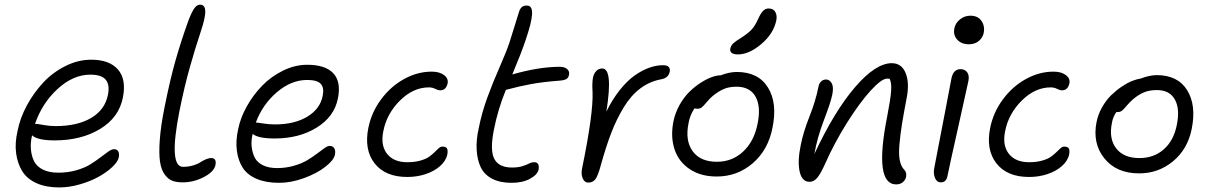

<svg xmlns="http://www.w3.org/2000/svg" viewBox="-20 -780 5254 833"><path d="M236.8 33.2Q179.2 33.2 138.2 14.6Q97.2 -3.9 76.7 -36.9Q56.2 -69.8 50 -114.5Q43.9 -159.2 56.2 -211.9Q66.9 -267.6 96.4 -322.3Q126 -377 167.2 -421.4Q208.5 -465.8 263.7 -493.4Q318.8 -521 376 -521Q454.6 -521 491.7 -478.5Q528.8 -436 513.2 -356.9Q496.1 -270 414.3 -220.5Q332.5 -170.9 216.8 -170.9Q142.6 -170.9 119.1 -192.9Q111.3 -159.7 114.3 -130.1Q117.2 -100.6 128.9 -78.6Q140.6 -56.6 167.2 -43.7Q193.8 -30.8 232.9 -30.8Q274.4 -30.8 311 -41.3Q347.7 -51.8 371.8 -66.9Q396 -82 415.3 -96.9Q434.6 -111.8 449.7 -122.3Q464.8 -132.8 475.1 -132.8Q487.3 -132.8 492.9 -123.3Q498.5 -113.8 495.1 -96.2Q490.7 -77.6 466.6 -54.9Q442.4 -32.2 407.2 -12.7Q372.1 6.8 325.9 20Q279.8 33.2 236.8 33.2ZM139.2 -242.2Q144.5 -242.2 170.4 -237.5Q196.3 -232.9 220.2 -232.9Q316.4 -232.9 376 -268.6Q435.5 -304.2 448.2 -368.2Q457 -411.6 439 -433.8Q420.9 -456.1 372.1 -456.1Q297.4 -456.1 230 -394.3Q162.6 -332.5 131.8 -242.2Z M772.9 11.2Q746.6 11.2 728 4.4Q709.5 -2.4 694.3 -23.2Q679.2 -43.9 674.1 -79.3Q668.9 -114.7 673.3 -174.6Q677.7 -234.4 694.3 -316.9Q718.3 -436.5 741.5 -517.8Q764.6 -599.1 797.4 -690.9Q812.5 -729.5 823.5 -744.6Q834.5 -759.8 848.1 -759.8Q879.4 -759.8 867.2 -701.2Q862.3 -675.3 845.2 -624.8Q828.1 -574.2 804 -489.3Q779.8 -404.3 758.3 -296.9Q710.9 -56.2 773.9 -56.2Q797.4 -56.2 817.1 -62Q836.9 -67.9 847.9 -75.2Q858.9 -82.5 872.1 -88.4Q885.3 -94.2 897 -94.2Q919.9 -94.2 915 -64.9Q909.2 -35.2 864.7 -12Q820.3 11.2 772.9 11.2Z M1190.9 13.2Q1133.3 13.2 1093 -4.2Q1052.7 -21.5 1033 -52.5Q1013.2 -83.5 1007.6 -126.2Q1002 -168.9 1013.2 -219.2Q1022.9 -268.6 1050.5 -318.1Q1078.1 -367.7 1117.2 -408Q1156.2 -448.2 1208 -473.6Q1259.8 -499 1313 -499Q1391.1 -499 1425.8 -462.4Q1460.4 -425.8 1446.3 -354Q1430.7 -273.9 1354.2 -226.6Q1277.8 -179.2 1171.9 -179.2Q1099.6 -179.2 1076.2 -199.2Q1068.8 -168.9 1072 -142.1Q1075.2 -115.2 1085.9 -95Q1096.7 -74.7 1121.3 -62.7Q1146 -50.8 1182.1 -50.8Q1220.7 -50.8 1255.1 -60.8Q1289.6 -70.8 1312.7 -84.7Q1335.9 -98.6 1354.5 -112.8Q1373 -127 1387.2 -137Q1401.4 -147 1410.2 -147Q1423.8 -147 1430.2 -136.7Q1436.5 -126.5 1433.1 -108.9Q1428.2 -85 1391.6 -56.4Q1355 -27.8 1299.1 -7.3Q1243.2 13.2 1190.9 13.2ZM1096.2 -248Q1100.1 -248 1123.8 -244.1Q1147.5 -240.2 1172.9 -240.2Q1257.3 -240.2 1313 -273.7Q1368.7 -307.1 1379.9 -363.8Q1387.2 -398.9 1371.8 -416Q1356.4 -433.1 1313 -433.1Q1243.2 -433.1 1180.9 -379.6Q1118.7 -326.2 1089.8 -248Z M1747.1 -12.2Q1651.4 -12.2 1605.2 -71.3Q1559.1 -130.4 1578.1 -225.1Q1591.8 -293 1633.5 -349.1Q1675.3 -405.3 1733.4 -437.3Q1791.5 -469.2 1853 -469.2Q1886.7 -469.2 1906.5 -454.3Q1926.3 -439.5 1921.9 -418Q1915 -388.2 1890.1 -388.2Q1880.4 -388.2 1868.2 -394.5Q1856 -400.9 1840.8 -400.9Q1772.9 -400.9 1715.3 -343.8Q1657.7 -286.6 1643.1 -210.9Q1630.4 -149.4 1659.2 -112.8Q1688 -76.2 1747.1 -76.2Q1779.3 -76.2 1804 -83.3Q1828.6 -90.3 1842.3 -100.3Q1856 -110.4 1865.7 -120.1Q1875.5 -129.9 1883.5 -137Q1891.6 -144 1898.9 -144Q1914.1 -144 1918.9 -136.5Q1923.8 -128.9 1920.9 -110.8Q1915 -82 1889.2 -59.3Q1863.3 -36.6 1825.9 -24.4Q1788.6 -12.2 1747.1 -12.2Z M2199.7 13.2Q2148.9 13.2 2115 -4.6Q2081.1 -22.5 2065.9 -54Q2050.8 -85.4 2048.1 -128.7Q2045.4 -171.9 2056.6 -222.2Q2070.8 -293 2094.7 -357.9Q2118.7 -422.9 2147.5 -488.5Q2176.3 -554.2 2189.9 -594.2Q2201.2 -629.4 2214.1 -671.6Q2227.1 -713.9 2231.9 -729Q2236.3 -742.2 2243.7 -749Q2251 -755.9 2265.6 -755.9Q2278.3 -755.9 2283.9 -746.3Q2289.6 -736.8 2288.3 -717.5Q2287.1 -698.2 2280.3 -671.4Q2273.4 -644.5 2260.7 -606.9Q2243.2 -553.7 2202.6 -457Q2318.4 -490.2 2408.7 -490.2Q2429.2 -490.2 2440.4 -480.5Q2451.7 -470.7 2448.7 -456.1Q2446.8 -442.9 2437.5 -437.3Q2428.2 -431.6 2408.7 -430.2Q2337.4 -424.8 2285.6 -415.5Q2233.9 -406.2 2174.8 -390.1Q2139.6 -304.7 2122.6 -215.8Q2105 -127.4 2124.8 -90.3Q2144.5 -53.2 2200.7 -53.2Q2228 -53.2 2245.8 -58.8Q2263.7 -64.5 2274.9 -70.3Q2286.1 -76.2 2297.9 -76.2Q2321.3 -76.2 2316.9 -44.9Q2312 -22 2279.5 -4.4Q2247.1 13.2 2199.7 13.2Z M2531.7 12.2Q2516.6 12.2 2508.5 -5.4Q2500.5 -22.9 2504.9 -46.9Q2554.7 -288.1 2550.8 -381.8Q2548.3 -418.9 2552.7 -443.8Q2556.6 -461.4 2567.1 -472.2Q2577.6 -482.9 2592.8 -482.9Q2640.6 -482.9 2610.8 -295.9Q2637.2 -349.6 2669.4 -389.9Q2701.7 -430.2 2734.1 -452.9Q2766.6 -475.6 2797.1 -486.3Q2827.6 -497.1 2856.4 -497.1Q2874.5 -497.1 2881.3 -489.5Q2888.2 -481.9 2885.7 -469.2Q2879.9 -441.4 2848.6 -436Q2798.3 -426.8 2757.8 -396.2Q2717.3 -365.7 2686.3 -314.7Q2655.3 -263.7 2632.3 -204.3Q2609.4 -145 2586.9 -64Q2574.7 -18.6 2563.7 -3.2Q2552.7 12.2 2531.7 12.2Z M3181.2 -543.9Q3163.1 -543.9 3154.5 -550.5Q3146 -557.1 3148.4 -568.8Q3151.4 -582.5 3161.1 -591.8Q3170.9 -601.1 3197.3 -617.2Q3228 -637.2 3242.2 -653.1Q3256.3 -668.9 3269.5 -698.2Q3281.2 -724.1 3291.5 -733.6Q3301.8 -743.2 3314.5 -743.2Q3335.4 -743.2 3343.8 -728Q3352.1 -712.9 3348.1 -691.9Q3336.4 -634.3 3283.2 -589.1Q3230 -543.9 3181.2 -543.9ZM3089.4 -14.2Q3020.5 -14.2 2972.7 -45.9Q2924.8 -77.6 2906.7 -131.6Q2888.7 -185.5 2901.4 -252Q2909.2 -290.5 2928.2 -324.5Q2947.3 -358.4 2970.7 -381.3Q2994.1 -404.3 3020 -420.9Q3045.9 -437.5 3067.6 -445.3Q3089.4 -453.1 3104.5 -453.1H3106.4Q3144.5 -467.8 3176.3 -467.8Q3270 -467.8 3311.8 -400.4Q3353.5 -333 3331.5 -226.1Q3313 -129.9 3246.1 -72Q3179.2 -14.2 3089.4 -14.2ZM2967.3 -246.1Q2951.7 -169.9 2985.1 -124Q3018.6 -78.1 3090.3 -78.1Q3156.7 -78.1 3204.1 -122.3Q3251.5 -166.5 3266.6 -242.2Q3282.2 -316.9 3258.1 -360.4Q3233.9 -403.8 3175.3 -403.8Q3143.6 -403.8 3120.6 -394Q3097.7 -384.3 3072.3 -363.8Q3058.1 -351.6 3045.2 -335.9Q3032.2 -320.3 3024.7 -314.2Q3017.1 -308.1 3005.4 -308.1Q2999 -308.1 2993.2 -310.1Q2972.7 -279.3 2967.3 -246.1Z M3868.2 20Q3770.5 20 3829.1 -274.9Q3843.8 -350.1 3846.2 -385.5Q3848.6 -420.9 3839.8 -438Q3836.9 -439 3829.1 -439Q3805.2 -439 3758.1 -387.7Q3710.9 -336.4 3655.8 -249Q3600.6 -161.6 3559.1 -67.9Q3540 -25.4 3525.4 -8.3Q3510.7 8.8 3492.2 8.8Q3459 8.8 3449.2 -36.1Q3439.5 -81.1 3454.1 -150.9Q3465.3 -207.5 3491.9 -274.4Q3518.6 -341.3 3531.2 -404.8Q3533.7 -418 3542.5 -426.5Q3551.3 -435.1 3564 -435.1Q3579.1 -435.1 3588.4 -418.7Q3597.7 -402.3 3590.8 -369.1Q3584 -335.4 3554.7 -259Q3525.4 -182.6 3513.2 -111.8Q3600.1 -297.9 3689.7 -401.9Q3779.3 -505.9 3849.1 -505.9Q3891.6 -505.9 3909.2 -462.9Q3926.8 -419.9 3913.1 -352.1Q3899.9 -283.2 3893.1 -240.5Q3886.2 -197.8 3882.3 -154.1Q3878.4 -110.4 3883.8 -84Q3889.2 -57.6 3902.8 -43.9Q3914.6 -32.2 3911.1 -13.2Q3908.7 0 3897.5 10Q3886.2 20 3868.2 20Z M4183.6 -587.9Q4151.4 -587.9 4133.1 -607.9Q4114.7 -627.9 4120.6 -657.2Q4125 -680.2 4145 -696Q4165 -711.9 4189.9 -711.9Q4222.7 -711.9 4238.3 -689.2Q4253.9 -666.5 4247.6 -636.2Q4244.1 -617.7 4227.3 -602.8Q4210.4 -587.9 4183.6 -587.9ZM4061.5 11.2Q4044.4 11.2 4036.4 -8.3Q4028.3 -27.8 4033.7 -53.2Q4058.6 -180.2 4082 -304Q4105.5 -427.7 4107.9 -439.9Q4116.2 -480 4147 -480Q4166 -480 4176 -466.6Q4186 -453.1 4181.6 -429.2Q4174.3 -393.6 4136.7 -226.3Q4099.1 -59.1 4090.8 -17.1Q4085.9 11.2 4061.5 11.2Z M4444.8 -12.2Q4349.1 -12.2 4303 -71.3Q4256.8 -130.4 4275.9 -225.1Q4289.6 -293 4331.3 -349.1Q4373 -405.3 4431.2 -437.3Q4489.3 -469.2 4550.8 -469.2Q4584.5 -469.2 4604.2 -454.3Q4624 -439.5 4619.6 -418Q4612.8 -388.2 4587.9 -388.2Q4578.1 -388.2 4565.9 -394.5Q4553.7 -400.9 4538.6 -400.9Q4470.7 -400.9 4413.1 -343.8Q4355.5 -286.6 4340.8 -210.9Q4328.1 -149.4 4356.9 -112.8Q4385.7 -76.2 4444.8 -76.2Q4477.1 -76.2 4501.7 -83.3Q4526.4 -90.3 4540 -100.3Q4553.7 -110.4 4563.5 -120.1Q4573.2 -129.9 4581.3 -137Q4589.4 -144 4596.7 -144Q4611.8 -144 4616.7 -136.5Q4621.6 -128.9 4618.7 -110.8Q4612.8 -82 4586.9 -59.3Q4561 -36.6 4523.7 -24.4Q4486.3 -12.2 4444.8 -12.2Z M4922.4 -27.8Q4823.7 -27.8 4771.5 -92.8Q4719.2 -157.7 4737.3 -250Q4744.1 -284.2 4761.5 -314.7Q4778.8 -345.2 4800.5 -366.5Q4822.3 -387.7 4846.4 -404.1Q4870.6 -420.4 4891.6 -428.7Q4912.6 -437 4928.2 -439Q4967.8 -454.1 4998.5 -454.1Q5089.8 -454.1 5130.4 -388.9Q5170.9 -323.7 5150.4 -221.2Q5132.8 -132.8 5069.3 -80.3Q5005.9 -27.8 4922.4 -27.8ZM4804.2 -247.1Q4790 -178.7 4822.5 -136.5Q4855 -94.2 4923.3 -94.2Q4985.8 -94.2 5028.8 -131.8Q5071.8 -169.4 5085.4 -236.8Q5100.1 -306.6 5077.4 -347.9Q5054.7 -389.2 4999.5 -389.2Q4967.3 -389.2 4943.8 -379.6Q4920.4 -370.1 4896.5 -350.1Q4882.3 -337.9 4869.1 -322.3Q4856 -306.6 4848.4 -300.3Q4840.8 -293.9 4829.1 -293.9H4823.2Q4808.1 -271.5 4804.2 -247.1Z"/></svg>

Font: Shantell Sans Irregular
Style: Italic
Weight: 300
Italic angle: -11.31°
Designer: Stephen Nixon, Anya Danilova, Shantell Martin
Foundry: Arrow Type
Version: Version 1.006;[9816181b4]